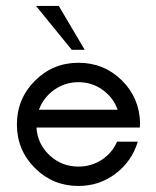

<svg xmlns="http://www.w3.org/2000/svg" viewBox="-20 -615 524 643"><path d="M263.7 -448.2H220.2L100.6 -595.2H176.8ZM449.2 -201.7 448.2 -188H102.1Q105.5 -132.8 146 -95Q186.5 -57.1 242.7 -57.1Q285.6 -57.1 320.6 -79.8Q355.5 -102.5 372.1 -140.6H441.4Q421.9 -75.2 367.4 -33.7Q313 7.8 242.7 7.8Q157.2 7.8 96.9 -52.2Q36.6 -112.3 36.6 -198.2Q36.6 -284.2 96.9 -344.5Q157.2 -404.8 242.7 -404.8Q328.1 -404.8 387.7 -346.2Q447.3 -287.6 449.2 -201.7ZM110.4 -247.6H374Q359.4 -288.6 323.5 -314.2Q287.6 -339.8 242.7 -339.8Q197.8 -339.8 161.6 -314.2Q125.5 -288.6 110.4 -247.6Z"/></svg>

Font: Now
Style: Regular
Weight: 400
Designer: Alfredo Marco Pradil
Foundry: Alfredo Marco Pradil
Version: Version 1.200;hotconv 1.0.109;makeotfexe 2.5.65596